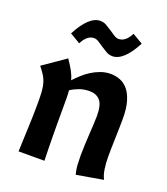

<svg xmlns="http://www.w3.org/2000/svg" viewBox="-138 -835 817 942"><g transform="rotate(20 271.0 -363.5)"><path d="M138 -512Q158 -483 170 -461Q182 -439 188 -416Q203 -432 222 -449.5Q241 -467 262.5 -480.5Q284 -494 309 -503Q334 -512 361 -512Q386 -512 409.5 -503Q433 -494 451 -473Q469 -452 480 -416Q491 -380 491 -326Q491 -312 490.5 -285Q490 -258 489 -227.5Q488 -197 487.5 -169Q487 -141 487 -126Q487 -93 491.5 -62.5Q496 -32 507 -12L368 12Q361 -11 359.5 -38Q358 -65 358 -85Q358 -113 359.5 -142.5Q361 -172 362.5 -199.5Q364 -227 365.5 -251.5Q367 -276 367 -294Q367 -353 347 -375Q327 -397 292 -397Q263 -397 238.5 -388Q214 -379 195 -366Q197 -347 197 -324Q197 -301 197 -271Q197 -225 197 -188Q197 -151 197.5 -119Q198 -87 198.5 -58.5Q199 -30 200 0H65Q66 -24 67 -54Q68 -84 69.5 -117.5Q71 -151 72 -186.5Q73 -222 73 -255Q73 -294 71 -318.5Q69 -343 63 -361.5Q57 -380 47 -395.5Q37 -411 21 -431ZM452 -703Q396 -596 337 -596Q320 -596 305 -604.5Q290 -613 276 -622.5Q262 -632 249 -640.5Q236 -649 224 -649Q188 -649 163 -600L109 -632Q165 -739 224 -739Q241 -739 256 -730.5Q271 -722 285 -712.5Q299 -703 312 -694.5Q325 -686 337 -686Q373 -686 398 -735Z"/></g></svg>

Font: CantoraOne
Style: Regular
Weight: 400
Designer: Pablo Impallari, Rodrigo Fuenzalida
Foundry: Pablo Impallari
Version: Version 1.001; ttfautohint (v0.8) -G 200 -r 50